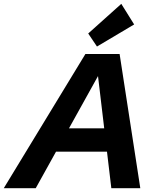

<svg xmlns="http://www.w3.org/2000/svg" viewBox="-74 -986 813 1006"><path d="M-54.2 0 373.5 -703.1H552.7L661.1 0H509.3L439.5 -587.4L113.3 0ZM175.8 -191.4 201.2 -313.5H562.5L537.1 -191.4ZM434.1 -742.2 388.2 -810.5 561.5 -965.8 628.9 -857.9Z"/></svg>

Font: Schibsted Grotesk
Style: Bold Italic
Weight: 700
Italic angle: -12°
Designer: Bakken & Baeck AS, Henrik Kongsvoll
Foundry: Schibsted ASA
Version: Version 1.100;gftools[0.9.25]